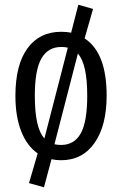

<svg xmlns="http://www.w3.org/2000/svg" viewBox="-20 -673 522 821"><path d="M341.8 -508.8Q436 -447.3 436 -264.2Q436 -135.7 384.3 -61.8Q332.5 12.2 241.2 12.2Q219.7 12.2 200.2 7.8L168 127.9L104 109.9L141.1 -17.1Q95.2 -48.8 70.6 -111.8Q45.9 -174.8 45.9 -263.2Q45.9 -395.5 97.4 -466.3Q148.9 -537.1 242.2 -537.1Q265.1 -537.1 284.2 -533.2L314.9 -652.8L377.9 -634.8ZM242.2 -472.2Q185.5 -472.2 157.2 -423.1Q128.9 -374 128.9 -263.2Q128.9 -125 169.9 -81.1L270 -469.2Q256.8 -472.2 242.2 -472.2ZM241.2 -53.2Q297.9 -53.2 325.4 -102.8Q353 -152.3 353 -264.2Q353 -399.4 313 -443.8L212.9 -56.2Q226.1 -53.2 241.2 -53.2Z"/></svg>

Font: Fira Sans Compressed Book
Style: Regular
Weight: 350
Width: 1
Designer: Carrois Corporate & Edenspiekermann AG
Foundry: Carrois Corporate GbR & Edenspiekermann AG
Version: Version 4.203;PS 004.203;hotconv 1.0.88;makeotf.lib2.5.64775